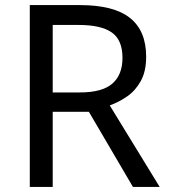

<svg xmlns="http://www.w3.org/2000/svg" viewBox="-20 -734 662 754"><path d="M294 -714Q427 -714 490.5 -663.5Q554 -613 554 -511Q554 -454 533 -416Q512 -378 479.5 -355.5Q447 -333 411 -320L607 0H502L329 -295H187V0H97V-714ZM289 -636H187V-371H294Q381 -371 421 -405.5Q461 -440 461 -507Q461 -577 419 -606.5Q377 -636 289 -636Z"/></svg>

Font: Noto Sans Tifinagh Hawad
Style: Regular
Weight: 400
Designer: JamraPatel
Foundry: JamraPatel LLC
Version: Version 2.006; ttfautohint (v1.8.4.7-5d5b)